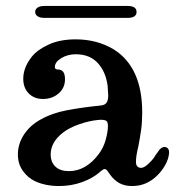

<svg xmlns="http://www.w3.org/2000/svg" viewBox="-20 -614 607 644"><path d="M98 -6Q74 -17 57 -40.5Q40 -64 40 -96Q40 -131 60 -162Q80 -193 116 -213Q155 -235 206 -244.5Q257 -254 317 -260Q331 -261 337 -269Q343 -277 343 -294Q343 -302 341 -326Q335 -373 308 -402.5Q281 -432 234 -432Q207 -432 185.5 -419Q164 -406 164 -389Q164 -385 166.5 -383Q169 -381 173 -381Q186 -381 192 -373Q198 -365 198 -348Q198 -319 176.5 -300.5Q155 -282 124 -282Q95 -282 76.5 -300.5Q58 -319 58 -350Q58 -387 86 -423Q105 -447 143 -464.5Q181 -482 234 -482Q270 -482 302 -473.5Q334 -465 362 -448Q457 -388 457 -237Q457 -205 453.5 -179.5Q450 -154 444 -123Q436 -91 436 -71Q436 -61 440.5 -56Q445 -51 453 -51Q467 -51 489 -76Q495 -82 502 -94L515 -112Q523 -121 532 -121Q539 -121 543.5 -115.5Q548 -110 547 -99Q545 -80 534.5 -61Q524 -42 508 -26Q491 -9 470 0.5Q449 10 423 10Q398 10 380 0Q362 -10 348 -30L343 -37Q340 -42 337 -44.5Q334 -47 331 -47Q327 -47 317 -39L315 -37Q291 -16 255 -3Q219 10 178 10Q133 10 98 -6ZM311 -97Q327 -118 334.5 -145Q342 -172 342 -192Q342 -205 336 -209Q330 -213 312 -212Q279 -209 245 -197Q211 -185 191 -169Q150 -137 150 -96Q150 -70 166 -55Q182 -40 211 -40Q268 -40 311 -97ZM98 -574Q98 -583 106 -588.5Q114 -594 129 -594H408Q423 -594 430.5 -589Q438 -584 438 -574Q438 -564 430.5 -559Q423 -554 408 -554H129Q114 -554 106 -559.5Q98 -565 98 -574Z"/></svg>

Font: Raigarh
Style: Regular
Weight: 400
Designer: jaikishan Patel
Foundry: MagicType
Version: Version 1.000;FEAKit 1.0